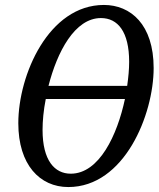

<svg xmlns="http://www.w3.org/2000/svg" viewBox="-20 -745 644 776"><path d="M256 11C483 11 601 -282 601 -470C601 -646 508 -725 400 -725C177 -725 54 -443 54 -247C54 -79 141 11 256 11ZM388 -672C456 -672 502 -617 502 -495C502 -466 499 -433 494 -398H176C211 -535 282 -672 388 -672ZM266 -43C201 -43 152 -96 152 -220C152 -256 156 -300 165 -345H485C454 -199 381 -43 266 -43Z"/></svg>

Font: Noto Serif ExtraCondensed
Style: Italic
Weight: 400
Width: 2
Italic angle: -12°
Designer: Monotype Design Team
Foundry: Monotype Imaging Inc.
Version: Version 2.014